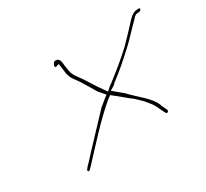

<svg xmlns="http://www.w3.org/2000/svg" viewBox="-93 -678 726 678"><g transform="rotate(-30 269.5 -338.5)"><path d="M177 -510C179 -510 186 -513 190 -514H192V-513C194 -502 196 -489 197 -476C200 -458 206 -448 218 -433C230 -417 249 -383 262 -362L284 -336C270 -327 261 -317 247 -307C213 -271 166 -221 133 -186C118 -170 110 -160 101 -152L93 -142C88 -136 95 -130 100 -136L110 -146C160 -199 218 -266 281 -319L295 -329L296 -327C321 -308 340 -290 362 -274L387 -250C394 -241 401 -234 408 -224C420 -206 424 -191 433 -176C436 -170 446 -176 443 -183C439 -191 437 -195 432 -206V-208C417 -246 376 -272 342 -309C332 -317 317 -329 306 -339L303 -340C308 -343 326 -353 327 -356V-357C369 -388 398 -415 430 -444C453 -465 478 -494 503 -518C506 -522 513 -531 523 -531C533 -532 537 -532 539 -540C539 -541 536 -543 535 -543L523 -542C515 -541 508 -538 494 -525C473 -502 448 -475 424 -451C392 -421 361 -396 320 -364C317 -362 311 -358 310 -357L294 -343L284 -357C264 -384 245 -419 228 -441C218 -454 213 -463 210 -479V-481L207 -499C206 -521 202 -534 183 -530C179 -529 171 -514 177 -510ZM182 -530H183ZM246 -304V-305ZM523 -531Z"/></g></svg>

Font: Stray Cat
Style: HlExtObl
Weight: 100
Version: Version 1.0